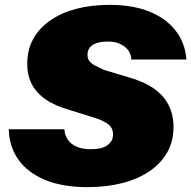

<svg xmlns="http://www.w3.org/2000/svg" viewBox="-20 -760 787 790"><path d="M340 10Q237 10 165 -20Q93 -50 55.5 -103.5Q18 -157 16 -228H245Q246 -206 258 -187Q270 -168 294 -157Q318 -146 352 -146Q372 -146 388.5 -149Q405 -152 417.5 -159.5Q430 -167 437.5 -178.5Q445 -190 445 -207Q445 -222 439 -233Q433 -244 419.5 -253Q406 -262 383 -271L268 -307Q207 -324 168 -351Q129 -378 110.5 -414.5Q92 -451 92 -497Q92 -554 116 -598.5Q140 -643 185.5 -675Q231 -707 293 -723.5Q355 -740 431 -740Q527 -740 595.5 -712Q664 -684 703 -633.5Q742 -583 747 -515H520Q520 -536 508.5 -552Q497 -568 476 -578.5Q455 -589 425 -589Q396 -589 377 -582.5Q358 -576 349 -564Q340 -552 340 -534Q340 -519 348 -508.5Q356 -498 371.5 -490Q387 -482 409 -472L506 -443Q571 -425 612.5 -396Q654 -367 674 -327Q694 -287 694 -238Q694 -179 668 -133Q642 -87 594.5 -55Q547 -23 482.5 -6.5Q418 10 340 10Z"/></svg>

Font: Hubot Sans Condensed ExtraLight Black
Style: Italic
Weight: 900
Italic angle: -12.0243°
Version: Version 2.000